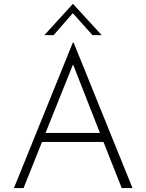

<svg xmlns="http://www.w3.org/2000/svg" viewBox="-20 -958 746 978"><path d="M507 -235H194L100 0H51L351 -741H355L655 0H600ZM489 -281 352 -630 212 -281ZM451 -779 351 -891 253 -779H206L351 -938H352L498 -779Z"/></svg>

Font: Josefin Sans Light
Style: Regular
Weight: 300
Designer: Santiago Orozco
Foundry: Typemade
Version: Version 2.000